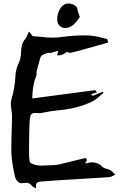

<svg xmlns="http://www.w3.org/2000/svg" viewBox="-20 -947 705 1082"><path d="M184.1 114.7 172.4 108.9Q164.6 106 159.7 100.1Q147.9 83 127.4 83Q121.6 83 115.5 84.2Q109.4 85.4 105 85.4Q91.3 85.4 83 79.1Q74.7 72.8 70.6 64.5Q66.4 56.2 64.9 49.3Q45.9 -29.8 43.9 -89.8V-120.1Q43.9 -166 45.9 -211.4Q47.4 -250.5 47.9 -290.5Q47.9 -309.1 44.4 -327.1Q41 -350.1 41 -362.3Q41 -376.5 44.9 -389.6Q64.5 -450.2 67.9 -532.2Q71.3 -561 84.5 -588.9Q98.6 -619.1 98.6 -652.3Q99.1 -671.9 103.3 -691.2Q107.4 -710.4 123 -728.5Q130.4 -737.3 134.8 -750.5L143.6 -769.5L164.6 -743.2L201.7 -740.2Q241.7 -734.9 280.8 -734.9Q310.1 -735.8 338.9 -739.7Q395 -747.6 460 -747.6Q507.3 -747.6 551.8 -734.9L583 -727.1Q585 -726.6 585.2 -724.9Q585.4 -723.1 586.4 -719.2L588.9 -707L537.1 -692.4Q385.3 -649.4 376.5 -649.4Q366.7 -649.4 356.9 -654.8L350.6 -650.4Q330.1 -635.3 314.9 -635.3H312.5L301.3 -634.8L308.6 -661.1L264.6 -648.4Q262.7 -649.4 258.3 -649.4Q245.6 -649.4 228.8 -641.8Q211.9 -634.3 207.5 -623.5Q197.8 -590.3 189.5 -556.6L185.1 -539.6Q185.1 -537.1 185.8 -534.9Q186.5 -532.7 186.5 -530.8Q186.5 -522.5 180.7 -509.3Q171.9 -489.3 166 -449.7Q163.6 -432.1 161.6 -392.1L515.6 -439L527.3 -426.8L494.1 -416.5L502.4 -406.7L558.6 -430.2L563.5 -422.9L554.7 -416Q546.9 -410.6 540.5 -404.8Q520.5 -384.3 494.6 -372.6Q412.1 -334 309.1 -325.7Q262.7 -320.8 216.3 -311L214.8 -310.5Q211.9 -309.1 203.1 -309.1Q196.8 -309.1 189.9 -309.8Q183.1 -310.5 176.8 -310.5Q156.2 -310.5 151.4 -293Q146 -269 146 -244.1L145.5 -233.4Q143.6 -165 143.6 -93.3Q143.6 -64 146.5 -38.6Q148.4 -28.3 167.5 -21.2Q186.5 -14.2 213.4 -13.7L226.1 -14.2Q242.2 -15.6 258.8 -15.6Q300.8 -15.6 329.6 -24.4L463.4 -57.1L470.2 -44.9L459.5 -27.3L460 -26.9Q460.9 -26.9 461.9 -25.9Q481.4 -32.2 498 -32.2Q533.2 -32.2 559.1 -5.4Q566.9 1.5 582 4.9Q592.8 7.3 602.1 11.7Q612.3 18.6 619.6 27.3L629.4 37.6L616.7 43.5Q606.9 49.8 596.2 51.3Q500 57.6 405.8 63Q259.3 71.3 210.9 76.2Q191.9 78.1 186.5 85Q182.6 89.8 182.6 99.6Q182.6 104.5 184.1 114.7ZM350.6 -789.1H346.7Q320.8 -789.1 307.1 -813.5Q302.2 -824.7 302.2 -838.4Q302.2 -871.1 320.8 -900.9Q337.9 -927.2 367.2 -927.2Q392.1 -927.2 411.1 -908.7Q415 -904.3 417.2 -890.9Q419.4 -877.4 426.3 -861.8L430.2 -852.5L422.4 -840.8Q390.1 -792 350.6 -789.1Z"/></svg>

Font: Unutterable
Style: Regular
Weight: 400
Designer: GGBotNet
Foundry: f0n7.com
Version: 1.00